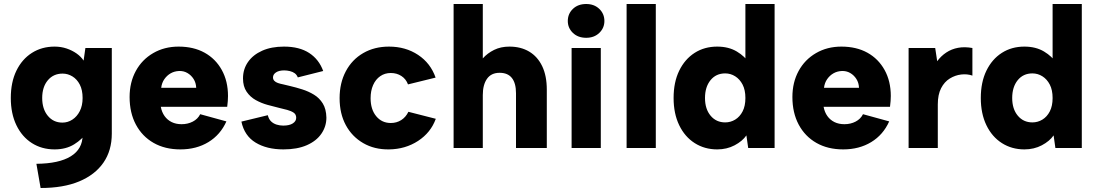

<svg xmlns="http://www.w3.org/2000/svg" viewBox="-20 -740 5484 960"><path d="M407 -500H539V-72Q539 13 497 73.5Q455 134 376 167Q297 200 183 200L162 79Q275 78 334 41.5Q393 5 393 -64V-66L414 -78Q392 -44 351 -18.5Q310 7 253 7Q189 7 139.5 -24.5Q90 -56 62 -114Q34 -172 34 -250Q34 -329 62 -386.5Q90 -444 139.5 -475.5Q189 -507 253 -507Q285 -507 313 -497.5Q341 -488 363 -472.5Q385 -457 398 -437ZM191 -250Q191 -195 219 -161Q247 -127 292 -127Q319 -127 342 -142Q365 -157 379 -184.5Q393 -212 393 -250Q393 -290 379 -317Q365 -344 342 -358Q319 -372 293 -372Q247 -372 219 -338.5Q191 -305 191 -250Z M882 7Q805 7 748 -25.5Q691 -58 659.5 -117Q628 -176 628 -255Q628 -328 659 -385Q690 -442 746 -474.5Q802 -507 873 -507Q948 -507 1003 -476.5Q1058 -446 1089 -390Q1120 -334 1120 -260Q1120 -248 1119 -235Q1118 -222 1116 -206H784Q789 -179 803 -159.5Q817 -140 838.5 -129.5Q860 -119 888 -119Q919 -119 944 -132Q969 -145 981 -169L1112 -133Q1082 -66 1022 -29.5Q962 7 882 7ZM961 -301Q960 -326 948 -345Q936 -364 917 -375Q898 -386 875 -385Q852 -384 833.5 -373.5Q815 -363 802 -344.5Q789 -326 786 -301Z M1319 -164Q1324 -144 1335.5 -133Q1347 -122 1363 -117Q1379 -112 1396 -112Q1427 -112 1444 -123Q1461 -134 1461 -151Q1461 -168 1448.5 -176.5Q1436 -185 1416 -190.5Q1396 -196 1374 -201Q1349 -207 1318 -215.5Q1287 -224 1259 -239.5Q1231 -255 1213 -281.5Q1195 -308 1195 -348Q1195 -394 1220 -430Q1245 -466 1291 -486.5Q1337 -507 1400 -507Q1477 -507 1526 -475Q1575 -443 1596 -385L1469 -353Q1464 -366 1454 -373.5Q1444 -381 1429.5 -384.5Q1415 -388 1401 -388Q1375 -388 1360 -378Q1345 -368 1345 -353Q1345 -343 1351.5 -336Q1358 -329 1369.5 -325Q1381 -321 1396.5 -318Q1412 -315 1430 -310Q1460 -303 1491.5 -293Q1523 -283 1550 -266.5Q1577 -250 1594 -222.5Q1611 -195 1612 -152Q1612 -108 1587 -71.5Q1562 -35 1514 -14Q1466 7 1397 7Q1314 7 1258 -27Q1202 -61 1187 -132Z M1925 7Q1852 8 1796 -24.5Q1740 -57 1709 -114.5Q1678 -172 1678 -249Q1678 -325 1709 -383.5Q1740 -442 1796 -474.5Q1852 -507 1925 -507Q2008 -507 2070.5 -465.5Q2133 -424 2158 -352L2020 -318Q2010 -345 1987 -360Q1964 -375 1934 -375Q1904 -375 1881 -359Q1858 -343 1845.5 -314.5Q1833 -286 1833 -249Q1833 -193 1861 -159Q1889 -125 1934 -125Q1963 -125 1986 -139.5Q2009 -154 2022 -181L2159 -146Q2134 -77 2070.5 -35.5Q2007 6 1925 7Z M2248 -720H2394V-448Q2417 -474 2450.5 -490.5Q2484 -507 2527 -507Q2584 -507 2626 -482Q2668 -457 2691 -409Q2714 -361 2714 -292V0H2560V-274Q2560 -324 2539.5 -350Q2519 -376 2478 -376Q2436 -376 2415 -346Q2394 -316 2394 -265V0H2248Z M2838 -500H2984V0H2838ZM2911 -551Q2870 -551 2844.5 -575.5Q2819 -600 2819 -635Q2819 -671 2844.5 -695.5Q2870 -720 2911 -720Q2951 -720 2976.5 -695.5Q3002 -671 3002 -635Q3002 -600 2976.5 -575.5Q2951 -551 2911 -551Z M3113 -720H3259V0H3113Z M3727 -423 3707 -422V-720H3853V0H3721L3712 -63Q3692 -34 3653 -13.5Q3614 7 3566 7Q3503 7 3453.5 -24.5Q3404 -56 3376 -114Q3348 -172 3348 -250Q3348 -329 3376 -386.5Q3404 -444 3453 -475.5Q3502 -507 3566 -507Q3623 -507 3664 -482.5Q3705 -458 3727 -423ZM3505 -250Q3505 -195 3533 -161.5Q3561 -128 3606 -128Q3633 -128 3656 -142Q3679 -156 3693 -183Q3707 -210 3707 -250Q3707 -290 3693 -317Q3679 -344 3656 -358.5Q3633 -373 3606 -373Q3560 -373 3532.5 -339Q3505 -305 3505 -250Z M4196 7Q4119 7 4062 -25.5Q4005 -58 3973.5 -117Q3942 -176 3942 -255Q3942 -328 3973 -385Q4004 -442 4060 -474.5Q4116 -507 4187 -507Q4262 -507 4317 -476.5Q4372 -446 4403 -390Q4434 -334 4434 -260Q4434 -248 4433 -235Q4432 -222 4430 -206H4098Q4103 -179 4117 -159.5Q4131 -140 4152.5 -129.5Q4174 -119 4202 -119Q4233 -119 4258 -132Q4283 -145 4295 -169L4426 -133Q4396 -66 4336 -29.5Q4276 7 4196 7ZM4275 -301Q4274 -326 4262 -345Q4250 -364 4231 -375Q4212 -386 4189 -385Q4166 -384 4147.5 -373.5Q4129 -363 4116 -344.5Q4103 -326 4100 -301Z M4523 -500H4656L4666 -434Q4685 -460 4711.5 -477.5Q4738 -495 4770.5 -501Q4803 -507 4842 -500V-362Q4816 -371 4786 -367.5Q4756 -364 4729 -347.5Q4702 -331 4685.5 -299Q4669 -267 4669 -218V0H4523Z M5263 -423 5243 -422V-720H5389V0H5257L5248 -63Q5228 -34 5189 -13.5Q5150 7 5102 7Q5039 7 4989.5 -24.5Q4940 -56 4912 -114Q4884 -172 4884 -250Q4884 -329 4912 -386.5Q4940 -444 4989 -475.5Q5038 -507 5102 -507Q5159 -507 5200 -482.5Q5241 -458 5263 -423ZM5041 -250Q5041 -195 5069 -161.5Q5097 -128 5142 -128Q5169 -128 5192 -142Q5215 -156 5229 -183Q5243 -210 5243 -250Q5243 -290 5229 -317Q5215 -344 5192 -358.5Q5169 -373 5142 -373Q5096 -373 5068.5 -339Q5041 -305 5041 -250Z"/></svg>

Font: Albert Sans ExtraBold
Style: Regular
Weight: 800
Designer: Andreas Rasmussen
Foundry: a.Foundry
Version: Version 1.025